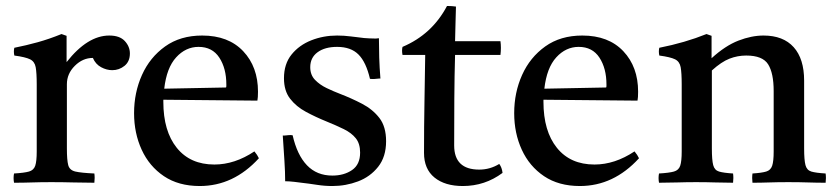

<svg xmlns="http://www.w3.org/2000/svg" viewBox="-20 -611 2803 643"><path d="M27 1Q24 -15 27 -30Q61 -32 77 -36.5Q93 -41 98 -56Q103 -71 103 -104V-328Q103 -367 99.5 -386Q96 -405 80.5 -412.5Q65 -420 28 -425Q25 -439 28 -451Q68 -459 106 -469.5Q144 -480 186 -497L203 -491V-403Q273 -492 346 -492Q381 -492 398 -473.5Q415 -455 415 -432Q415 -405 397 -390.5Q379 -376 356 -376Q337 -376 318.5 -386Q300 -396 291 -417Q257 -417 230.5 -390.5Q204 -364 204 -329V-114Q204 -75 208.5 -58Q213 -41 232.5 -36.5Q252 -32 296 -30Q298 -16 296 1Q262 1 226 0Q190 -1 152 -1Q115 -1 86.5 0Q58 1 27 1Z M649 12Q578 12 529 -21Q480 -54 454.5 -109.5Q429 -165 429 -232Q429 -301 455.5 -360Q482 -419 533 -455.5Q584 -492 657 -492Q745 -492 794.5 -439.5Q844 -387 844 -304Q844 -294 843.5 -286.5Q843 -279 842 -274L527 -277Q527 -273 527 -270Q527 -172 572 -116Q617 -60 698 -60Q766 -60 832 -104Q842 -92 847 -81Q762 12 649 12ZM530 -314 737 -318Q738 -320 738 -323.5Q738 -327 738 -328Q738 -382 714.5 -418Q691 -454 645 -454Q602 -454 570 -419Q538 -384 530 -314Z M960 -158Q975 -92 1008 -57.5Q1041 -23 1093 -23Q1132 -23 1159 -41.5Q1186 -60 1186 -100Q1186 -130 1171.5 -148Q1157 -166 1131.5 -178.5Q1106 -191 1074 -204Q1037 -219 1004.5 -236.5Q972 -254 951.5 -280.5Q931 -307 931 -349Q931 -397 956.5 -428.5Q982 -460 1022.5 -476Q1063 -492 1109 -492Q1132 -492 1155 -489Q1178 -486 1180 -486Q1200 -483 1217 -482.5Q1234 -482 1235 -482Q1236 -482 1239.5 -482Q1243 -482 1249 -483Q1249 -451 1250 -418Q1251 -385 1254 -348Q1253 -348 1250 -348Q1241 -347 1233.5 -346.5Q1226 -346 1219 -347Q1206 -403 1180.5 -428.5Q1155 -454 1109 -454Q1068 -454 1043.5 -436Q1019 -418 1019 -386Q1019 -360 1035 -343.5Q1051 -327 1074 -316Q1097 -305 1118 -297Q1157 -282 1192.5 -263.5Q1228 -245 1250.5 -216Q1273 -187 1273 -138Q1273 -86 1246.5 -52.5Q1220 -19 1179 -3.5Q1138 12 1093 12Q1067 12 1041.5 8Q1016 4 1014 4Q1012 4 997.5 2Q983 0 965.5 -2Q948 -4 935 -4Q935 -35 932.5 -73Q930 -111 927 -157Q929 -157 932 -157Q941 -158 947.5 -158.5Q954 -159 960 -158Z M1530 12Q1470 12 1435 -16.5Q1400 -45 1400 -99Q1400 -187 1401.5 -269Q1403 -351 1404 -427H1328Q1325 -442 1328 -454Q1427 -496 1477 -591Q1485 -591 1493 -590.5Q1501 -590 1507 -589Q1506 -563 1505.5 -534Q1505 -505 1504 -473H1656Q1659 -451 1656 -427H1504Q1502 -357 1501.5 -279.5Q1501 -202 1501 -124Q1501 -43 1585 -43Q1621 -43 1652 -62Q1661 -50 1663 -32Q1604 12 1530 12Z M1922 12Q1851 12 1802 -21Q1753 -54 1727.5 -109.5Q1702 -165 1702 -232Q1702 -301 1728.5 -360Q1755 -419 1806 -455.5Q1857 -492 1930 -492Q2018 -492 2067.5 -439.5Q2117 -387 2117 -304Q2117 -294 2116.5 -286.5Q2116 -279 2115 -274L1800 -277Q1800 -273 1800 -270Q1800 -172 1845 -116Q1890 -60 1971 -60Q2039 -60 2105 -104Q2115 -92 2120 -81Q2035 12 1922 12ZM1803 -314 2010 -318Q2011 -320 2011 -323.5Q2011 -327 2011 -328Q2011 -382 1987.5 -418Q1964 -454 1918 -454Q1875 -454 1843 -419Q1811 -384 1803 -314Z M2500 1Q2498 -15 2500 -30Q2531 -32 2546 -36.5Q2561 -41 2566 -56Q2571 -71 2571 -104V-306Q2571 -366 2552.5 -395.5Q2534 -425 2479 -425Q2450 -425 2423 -414.5Q2396 -404 2364 -375V-114Q2364 -75 2368.5 -58Q2373 -41 2388 -36.5Q2403 -32 2435 -30Q2437 -15 2435 1Q2407 1 2376.5 0Q2346 -1 2311 -1Q2279 -1 2248 0Q2217 1 2187 1Q2184 -15 2187 -30Q2221 -32 2237 -36.5Q2253 -41 2258 -56Q2263 -71 2263 -104V-328Q2263 -367 2259.5 -386Q2256 -405 2240.5 -412.5Q2225 -420 2188 -425Q2185 -439 2188 -451Q2274 -468 2346 -497L2363 -491V-416Q2409 -458 2453 -475Q2497 -492 2537 -492Q2603 -492 2638 -453Q2673 -414 2673 -341V-114Q2673 -75 2677.5 -58Q2682 -41 2697 -36.5Q2712 -32 2745 -30Q2747 -15 2745 1Q2715 1 2686.5 0Q2658 -1 2620 -1Q2583 -1 2555.5 0Q2528 1 2500 1Z"/></svg>

Font: Tiro Kannada
Style: Regular
Weight: 400
Designer: Kannada: John Hudson & Fiona Ross. Latin: John Hudson.
Foundry: Tiro Typeworks Ltd.
Version: Version 1.52